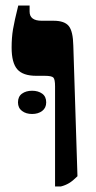

<svg xmlns="http://www.w3.org/2000/svg" viewBox="-20 -667 347 694"><path d="M179 -355Q179 -380 173 -386.5Q167 -393 141 -393H111Q63 -393 42.5 -416.5Q22 -440 22 -495Q22 -531 27 -561Q32 -591 46 -647H87V-625Q87 -592 131 -592H174Q213 -592 228.5 -573Q244 -554 245 -502L260 -30Q243 -13 229.5 -5Q216 3 200 7H179ZM96 -339Q118 -339 132.5 -328.5Q147 -318 147 -297Q147 -277 132.5 -266Q118 -255 96 -255Q74 -255 59.5 -266Q45 -277 45 -297Q45 -318 59.5 -328.5Q74 -339 96 -339Z"/></svg>

Font: Noto Serif Hebrew Black
Style: Regular
Weight: 900
Designer: Monotype Design Team
Foundry: Monotype Imaging Inc.
Version: Version 1.000